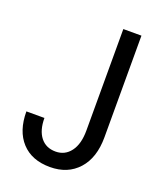

<svg xmlns="http://www.w3.org/2000/svg" viewBox="-134 -797 752 894"><g transform="rotate(20 241.5 -350.5)"><path d="M321.8 -710.9H411.6V-207.5Q411.6 -105.5 359.6 -47.9Q307.6 9.8 219.7 9.8Q129.4 9.8 79.1 -44.9Q28.8 -99.6 28.8 -196.3H118.2Q118.2 -135.3 145 -101.1Q171.9 -66.9 219.7 -66.9Q266.1 -66.9 293.9 -104Q321.8 -141.1 321.8 -208Z"/></g></svg>

Font: Roboto Condensed
Style: Regular
Weight: 400
Designer: Google
Version: Version 2.001047; 2015